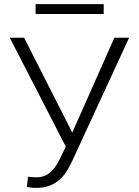

<svg xmlns="http://www.w3.org/2000/svg" viewBox="-20 -892 667 922"><path d="M327.1 -255.4 529.3 -710.9H600.1L325.2 -115.7L307.6 -82Q255.9 10.3 155.3 10.3Q125.5 10.3 109.4 4.9L114.7 -43.9Q125 -40.5 155.8 -40.5Q216.3 -40.5 252.9 -102.5L265.1 -124.5L295.9 -188L26.9 -710.9H95.7ZM478 -824.7H150.9V-872.1H478Z"/></svg>

Font: RobotoInd Light
Style: Regular
Weight: 300
Designer: Google
Version: Version 2.001151; 2014